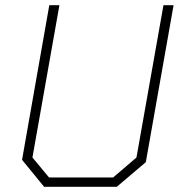

<svg xmlns="http://www.w3.org/2000/svg" viewBox="-20 -720 699 740"><path d="M65 -104 170 -700H209L105 -113L169 -36H416L506 -113L610 -700H649L542 -95L430 0H150Z"/></svg>

Font: Chakra Petch ExtraLight
Style: Italic
Weight: 275
Italic angle: -10°
Designer: Katatrad Aksorn Co.,Ltd.
Foundry: Cadson Demak Co.,Ltd.
Version: Version 1.000; ttfautohint (v1.6)